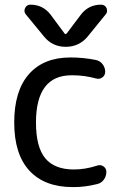

<svg xmlns="http://www.w3.org/2000/svg" viewBox="-20 -800 554 810"><path d="M321.3 -738.3Q353.5 -780.3 406.2 -780.3Q422.9 -780.3 429.7 -765.6Q431.6 -759.8 431.6 -753.9Q431.6 -746.1 425.8 -739.3L349.6 -645.5Q313.5 -602.5 257.3 -602.5Q201.2 -602.5 166 -645.5L88.9 -739.3Q79.1 -752 85.9 -766.1Q92.8 -780.3 108.4 -780.3Q161.1 -780.3 193.4 -738.3L252 -659.2Q256.8 -653.3 261.7 -659.2ZM131.8 -283.2Q131.8 -179.7 170.9 -132.3Q210 -85 292 -85Q339.8 -85 390.6 -101.6Q404.3 -106.4 416.5 -98.1Q428.7 -89.8 428.7 -75.2Q428.7 -56.6 418 -42Q407.2 -27.3 389.6 -23.4Q338.9 -10.7 292 -10.7Q290 -10.7 287.1 -10.7Q168 -10.7 104 -80.1Q40 -149.4 40 -283.2Q40 -417 102.1 -487.3Q164.1 -557.6 277.3 -557.6Q332 -557.6 384.8 -546.9Q402.3 -543 413.1 -528.8Q423.8 -514.6 423.8 -497.1Q423.8 -482.4 412.1 -473.6Q400.4 -464.8 385.7 -468.8Q335.9 -482.4 287.1 -482.4Q285.2 -482.4 282.2 -482.4Q131.8 -482.4 131.8 -283.2Z"/></svg>

Font: Gen Jyuu Gothic P Regular
Style: Regular
Weight: 400
Designer: [Source Han Sans]
Ryoko NISHIZUKA  (kana & ideographs); Paul D. Hunt (Latin, Greek & Cyrillic); Wenlong ZHANG  (bopomofo
Version: Version 1.002.20150607